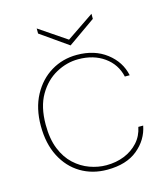

<svg xmlns="http://www.w3.org/2000/svg" viewBox="-103 -746 735 840"><g transform="rotate(-15 264.5 -326.5)"><path d="M280 12Q213 12 160.5 -19.5Q108 -51 78 -109.5Q48 -168 48 -248Q48 -328 79.5 -386.5Q111 -445 163.5 -476.5Q216 -508 280 -508Q360 -508 414 -466.5Q468 -425 481 -362H459Q446 -420 398 -454Q350 -488 281 -488Q229 -488 180.5 -461.5Q132 -435 101 -382Q70 -329 70 -248Q70 -183 88.5 -137.5Q107 -92 138 -63.5Q169 -35 206.5 -21.5Q244 -8 281 -8Q326 -8 363 -23Q400 -38 425.5 -66Q451 -94 459 -134H481Q469 -72 418 -30Q367 12 280 12ZM265 -555 141 -642V-665L265 -581L389 -665V-642Z"/></g></svg>

Font: DM Sans 24pt Thin
Style: Regular
Weight: 250
Designer: Colophon Foundry, Jonny Pinhorn
Foundry: Colophon Foundry
Version: Version 4.004;gftools[0.9.30]